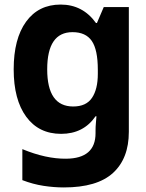

<svg xmlns="http://www.w3.org/2000/svg" viewBox="-20 -577 640 842"><path d="M187 -273Q187 -436 298 -436Q356 -436 382.5 -397.5Q409 -359 409 -271V-253Q409 -186 383.5 -148Q358 -110 301 -110Q187 -110 187 -273ZM545 1V-546H435L405 -476H401Q343 -557 246 -557Q149 -557 94.5 -482Q40 -407 40 -273Q40 -140 95 -65Q150 10 248 10Q346 10 399 -67H403Q402 -53 400.5 -37Q399 -21 399 -4V7Q399 118 270 119Q182 120 78 77V213Q125 231 171 238Q217 245 260 245Q406 245 475.5 181.5Q545 118 545 1Z"/></svg>

Font: Noto Sans Mono UI
Style: Bold
Weight: 700
Designer: Monotype Design team
Foundry: Monotype Imaging Inc.
Version: 1.000